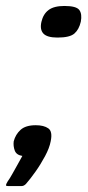

<svg xmlns="http://www.w3.org/2000/svg" viewBox="-41 -509 295 644"><path d="M230 -436Q224 -410 208.5 -396.5Q193 -383 152 -383Q117 -383 104.5 -396.5Q92 -410 98 -436Q104 -462 122 -475.5Q140 -489 175 -489Q215 -489 225 -475.5Q235 -462 230 -436ZM129 -35Q125 -13 110 15Q95 43 77.5 67.5Q60 92 46 108Q39 115 32 115Q21 115 9 115Q-3 115 -15 115Q-21 115 -21 112Q-21 109 -15 99Q-9 91 0 75Q9 59 18.5 42Q28 25 34 14Q14 11 8.5 -4Q3 -19 5 -35Q11 -58 28 -73.5Q45 -89 79 -89Q106 -89 121 -78.5Q136 -68 129 -35Z"/></svg>

Font: Glory Thin
Style: Bold Italic
Weight: 700
Italic angle: -12°
Version: Version 1.011